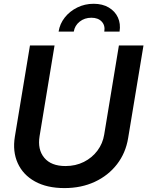

<svg xmlns="http://www.w3.org/2000/svg" viewBox="-20 -963 764 995"><path d="M314 11.7Q223.1 11.7 161.1 -22.7Q99.1 -57.1 71.8 -117.7Q44.4 -178.2 57.1 -255.4L135.3 -727.5H262.7L185.1 -257.3Q173.8 -188 209.5 -145.3Q245.1 -102.5 319.3 -102.5Q372.1 -102.5 414.8 -124Q457.5 -145.5 485.1 -182.6Q512.7 -219.7 520 -265.6L596.2 -727.5H723.6L644 -247.1Q631.3 -169.9 586.2 -111.6Q541 -53.2 471.2 -20.8Q401.4 11.7 314 11.7ZM465.3 -943.4Q511.2 -943.4 543.7 -924.1Q576.2 -904.8 591.1 -872.3Q606 -839.8 599.6 -799.3H520.5Q525.9 -831.1 507.1 -851.1Q488.3 -871.1 453.6 -871.1Q418.5 -871.1 393.1 -851.1Q367.7 -831.1 362.3 -799.3H283.7Q290 -839.8 315.7 -872.3Q341.3 -904.8 380.4 -924.1Q419.4 -943.4 465.3 -943.4Z"/></svg>

Font: Inter Display SemiBold
Style: Italic
Weight: 600
Italic angle: -9.39999°
Designer: Rasmus Andersson
Foundry: rsms
Version: Version 4.000;git-a52131595